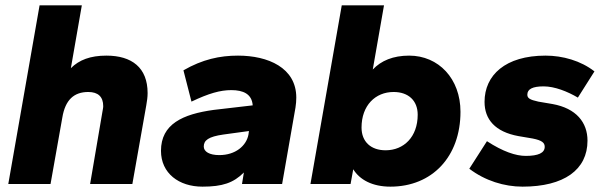

<svg xmlns="http://www.w3.org/2000/svg" viewBox="-20 -688 2262 718"><path d="M475 0 527 -294C530 -311 532 -325 532 -340C532 -435 473 -480 378 -480C318 -480 276 -464 245 -433L286 -668H128L11 0H169L213 -248C224 -315 257 -344 310 -344C347 -344 366 -326 366 -291C366 -284 364 -277 363 -270L317 0Z M737 10C812 10 853 -4 892 -43L885 0H1035L1085 -286C1087 -299 1088 -311 1088 -323C1088 -435 982 -480 870 -480C802 -480 737 -466 666 -425L696 -308C761 -339 804 -351 845 -351C889 -351 922 -337 925 -294L779 -277C663 -261 582 -224 582 -124C582 -40 649 10 737 10ZM800 -108C763 -108 742 -121 742 -140C742 -163 759 -177 816 -185L911 -198L909 -184C901 -143 861 -108 800 -108Z M1440 10C1596 10 1702 -102 1702 -270C1702 -394 1620 -480 1510 -480C1450 -480 1405 -461 1374 -428L1416 -668H1258L1141 0H1291L1301 -55C1325 -16 1372 10 1440 10ZM1422 -126C1367 -126 1332 -158 1332 -211C1332 -294 1384 -344 1452 -344C1507 -344 1542 -312 1542 -259C1542 -176 1490 -126 1422 -126Z M1934 10C2089 10 2177 -53 2177 -162C2177 -230 2135 -283 2046 -299L1993 -308C1961 -315 1952 -321 1952 -334C1952 -355 1972 -365 2013 -365C2054 -365 2102 -346 2141 -323L2203 -421C2152 -461 2084 -480 2020 -480C1870 -480 1792 -407 1792 -307C1792 -242 1831 -195 1919 -179L1972 -170C2007 -163 2017 -154 2017 -139C2017 -116 1993 -105 1946 -105C1909 -105 1861 -121 1801 -160L1735 -57C1794 -12 1866 10 1934 10Z"/></svg>

Font: Celebes ExtraBold
Style: Italic
Weight: 800
Italic angle: -10°
Designer: Anugrah Pasau
Foundry: Lafontype
Version: Version 1.000